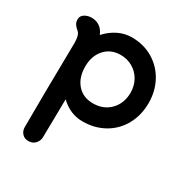

<svg xmlns="http://www.w3.org/2000/svg" viewBox="-185 -678 1059 1106"><g transform="rotate(30 344.5 -125.0)"><path d="M648 -253Q648 -172 612.5 -107.5Q577 -43 513.5 -7Q450 29 370 29Q287 29 223 -33L221 105Q219 224 219 224Q218 246 201.5 264.5Q185 283 156 283Q130 283 114.5 265.5Q99 248 99 224Q99 43 105 -339Q105 -392 86 -408Q69 -422 60.5 -435Q52 -448 52 -467Q52 -489 72 -502Q92 -515 119 -515Q149 -515 172 -499.5Q195 -484 208 -452Q242 -490 285.5 -511.5Q329 -533 376 -533Q454 -533 516 -496.5Q578 -460 613 -396Q648 -332 648 -253ZM528 -253Q528 -298 507.5 -334.5Q487 -371 451 -392Q415 -413 370 -413Q306 -413 266 -368.5Q226 -324 226 -253Q226 -180 265 -135.5Q304 -91 370 -91Q440 -91 484 -136.5Q528 -182 528 -253Z"/></g></svg>

Font: Tsukimi Rounded
Style: Bold
Weight: 700
Designer: Takashi Funayama
Foundry: Takashi Funayama
Version: Version 1.032; ttfautohint (v1.8.3)